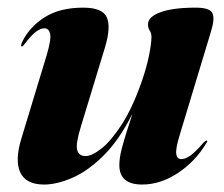

<svg xmlns="http://www.w3.org/2000/svg" viewBox="-20 -473 586 502"><path d="M520 -105.5Q524.5 -105 519 -98Q490 -50 444.5 -20.2Q399 9.5 351.5 9.5Q292 9.5 292 -41.5Q292 -59.5 298.2 -83.8Q304.5 -108 312.5 -132.5Q320.5 -157 326.5 -176Q291 -105.5 249.5 -65Q208 -24.5 167.8 -7.5Q127.5 9.5 95.5 9.5Q48 9.5 33.2 -21.8Q18.5 -53 35.5 -109.5L102 -328.5Q114.5 -371 111 -385Q107.5 -399 96 -399Q86 -399 74.2 -390.2Q62.5 -381.5 45.5 -359.5Q40 -351.5 37.5 -351.5Q32.5 -352 38.5 -364.5Q57.5 -403 97 -428Q136.5 -453 197.5 -453Q248.5 -453 259.5 -427.2Q270.5 -401.5 254 -347.5L191 -140.5Q177.5 -96.5 181.8 -80.8Q186 -65 204 -65Q220.5 -65 245.5 -84.8Q270.5 -104.5 298.5 -147.8Q326.5 -191 351 -261Q364 -299 370 -329.8Q376 -360.5 376 -376Q376 -386.5 371.5 -393Q367 -399.5 367 -409.5Q367 -429 399.5 -441Q432 -453 491.5 -453Q528 -453 535 -439.2Q542 -425.5 532.5 -393.5L450 -120.5Q439 -85 440.8 -71Q442.5 -57 454 -57Q464.5 -57 477.2 -65.8Q490 -74.5 512 -100Q517.5 -105.5 520 -105.5Z"/></svg>

Font: Fraunces 144pt S000
Style: Bold Italic
Weight: 700
Italic angle: -16°
Version: Version 1.000; ttfautohint (v1.8.3)